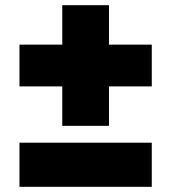

<svg xmlns="http://www.w3.org/2000/svg" viewBox="-20 -720 660 740"><path d="M565 -548V-387H400V-235H220V-387H55V-548H220V-700H400V-548ZM55 -170H565V0H55Z"/></svg>

Font: CMG Sans Black
Style: Regular
Weight: 900
Designer: Julieta Ulanovsky
Foundry: Julieta Ulanovsky
Version: Version 7.200